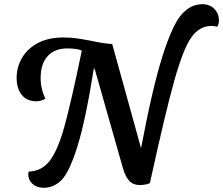

<svg xmlns="http://www.w3.org/2000/svg" viewBox="-20 -869 1060 912"><path d="M1020 -772Q1020 -755 1012 -742Q996 -746 986 -746Q927 -746 888.5 -691Q850 -636 807.5 -484.5Q765 -333 692 1Q671 10 644 10Q613 10 594.5 -9.5Q576 -29 564 -70L432 -534L426 -546Q387 -299 348 -174.5Q309 -50 272 -13.5Q235 23 188 23Q155 23 134.5 4.5Q114 -14 114 -41Q114 -44 116 -54Q178 -56 216 -105Q254 -154 285.5 -266.5Q317 -379 368 -626L365 -631Q336 -639 300 -639Q240 -639 206.5 -602.5Q173 -566 173 -498Q173 -446 196 -400Q175 -388 152 -388Q108 -388 83.5 -418Q59 -448 59 -500Q59 -549 84 -593Q109 -637 159 -664Q209 -691 281 -691Q314 -691 343 -687Q372 -683 414 -675Q472 -662 513 -660L650 -165Q705 -456 752.5 -604.5Q800 -753 843 -801Q886 -849 941 -849Q977 -849 998.5 -826.5Q1020 -804 1020 -772Z"/></svg>

Font: Sansita SW
Style: Italic
Weight: 400
Italic angle: -11°
Designer: Pablo Cosgaya
Foundry: Omnibus-Type
Version: Version 1.000